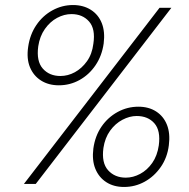

<svg xmlns="http://www.w3.org/2000/svg" viewBox="-20 -731 750 763"><path d="M75 0 614 -700H661L122 0ZM473 12Q432 12 402.5 -7Q373 -26 359 -60Q345 -94 351 -141Q358 -191 383.5 -228Q409 -265 447.5 -286Q486 -307 530 -307Q571 -307 600.5 -288Q630 -269 643.5 -235Q657 -201 651 -154Q645 -105 619 -67.5Q593 -30 555 -9Q517 12 473 12ZM214 -392Q173 -392 143 -411Q113 -430 99 -464Q85 -498 92 -545Q99 -594 124.5 -631.5Q150 -669 188.5 -690Q227 -711 270 -711Q311 -711 341 -692Q371 -673 384.5 -639Q398 -605 392 -558Q385 -509 359.5 -471.5Q334 -434 296 -413Q258 -392 214 -392ZM480 -25Q509 -25 537 -40Q565 -55 585 -83.5Q605 -112 611 -153Q619 -212 593.5 -241Q568 -270 523 -270Q495 -270 466.5 -255Q438 -240 417.5 -211.5Q397 -183 391 -143Q383 -84 409.5 -54.5Q436 -25 480 -25ZM220 -429Q250 -429 277.5 -444Q305 -459 325.5 -487.5Q346 -516 351 -557Q360 -616 334 -645.5Q308 -675 264 -675Q235 -675 207 -660Q179 -645 158.5 -616Q138 -587 132 -547Q124 -488 150 -458.5Q176 -429 220 -429Z"/></svg>

Font: DM Sans 12pt ExtraLight
Style: Italic
Weight: 250
Italic angle: -10°
Version: Version 4.004;gftools[0.9.30]